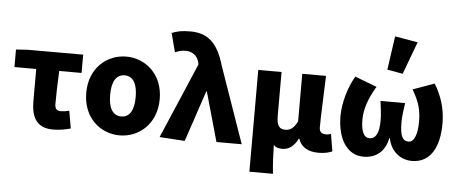

<svg xmlns="http://www.w3.org/2000/svg" viewBox="-58 -942 3024 1265"><g transform="rotate(5 1453.5 -310.0)"><path d="M314 12C359 12 398 4 431 -5L411 -121C388 -115 372 -113 355 -113C332 -113 316 -123 316 -157C316 -212 318 -294 322 -376H470V-497H101L26 -492V-376H170V-163C170 -58 206 12 314 12Z M755 12C881 12 998 -83 998 -249C998 -414 881 -509 755 -509C628 -509 512 -414 512 -249C512 -83 628 12 755 12ZM755 -113C696 -113 670 -166 670 -249C670 -332 696 -385 755 -385C813 -385 839 -332 839 -249C839 -166 813 -113 755 -113Z M1186 11 1299 -326H1303L1395 0H1562L1386 -503C1344 -649 1278 -711 1161 -711C1099 -711 1071 -703 1038 -690L1071 -565C1094 -575 1112 -581 1143 -581C1182 -581 1219 -558 1230 -511L1232 -498L1019 0Z M1628 176H1784C1777 109 1775 57 1773 -14C1789 4 1810 7 1832 7C1874 7 1910 -20 1933 -69H1937C1954 -16 2000 12 2070 12C2114 12 2139 4 2161 -5L2142 -119C2132 -115 2119 -113 2111 -113C2083 -113 2065 -123 2065 -156C2065 -235 2073 -383 2076 -497H1919V-182C1896 -137 1873 -120 1840 -120C1800 -120 1782 -141 1782 -209V-497H1628Z M2367 12C2450 12 2509 -34 2527 -124H2531C2549 -34 2616 12 2688 12C2810 12 2868 -94 2868 -251C2868 -353 2838 -436 2794 -509L2652 -458C2699 -379 2713 -324 2713 -249C2713 -162 2690 -113 2656 -113C2616 -113 2598 -144 2598 -235C2598 -280 2603 -306 2611 -364H2448C2455 -306 2460 -280 2460 -235C2460 -154 2439 -113 2397 -113C2356 -113 2340 -160 2340 -231C2340 -302 2366 -375 2414 -454L2269 -509C2225 -437 2194 -328 2194 -243C2194 -89 2261 12 2367 12ZM2578 -555 2658 -770 2507 -796 2475 -573Z"/></g></svg>

Font: DAIFUKU Sans
Style: Bold
Weight: 700
Designer: Original font ‘Source Han Sans JP’ : Paul D. Hunt
Foundry: Daifuku
Version: Version 1.000